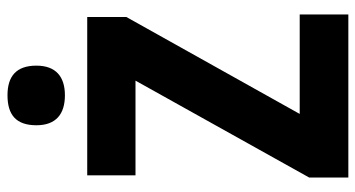

<svg xmlns="http://www.w3.org/2000/svg" viewBox="-244 -780 972 525"><g transform="rotate(-90 242.5 -517.0)"><path d="M245 -983C192 -983 163 -960 163 -904C163 -850 194 -826 245 -826C295 -826 326 -850 326 -904C326 -959 297 -983 245 -983ZM466 -51V-184H194L459 -658V-765H26V-633H285L20 -158V-51Z"/></g></svg>

Font: Noto Sans Tamil UI Condensed ExtraBold
Style: Regular
Weight: 800
Width: 3
Designer: Jelle Bosma - Monotype Design Team
Foundry: Monotype Imaging Inc.
Version: Version 2.004